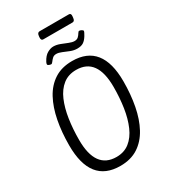

<svg xmlns="http://www.w3.org/2000/svg" viewBox="-231 -1074 1046 1188"><g transform="rotate(-30 292.0 -480.0)"><path d="M269 6Q57 6 57 -262Q57 -356 72.5 -436.5Q88 -517 120.5 -577.5Q153 -638 205.5 -672Q258 -706 333 -706Q546 -706 546 -439Q546 -346 530.5 -265Q515 -184 482 -123Q449 -62 396.5 -28Q344 6 269 6ZM276 -54Q331 -54 369.5 -84.5Q408 -115 431.5 -169Q455 -223 465.5 -292.5Q476 -362 476 -439Q476 -646 327 -646Q271 -646 232.5 -615.5Q194 -585 171 -531.5Q148 -478 137.5 -408.5Q127 -339 127 -261Q127 -54 276 -54ZM212 -753Q206 -753 197 -756.5Q188 -760 188 -766Q188 -773 193 -782Q211 -816 234 -829Q257 -842 277 -842Q300 -842 324.5 -832.5Q349 -823 371 -814Q393 -805 409 -805Q427 -805 437 -815Q447 -825 453 -835.5Q459 -846 465 -846Q472 -846 481 -841Q490 -836 490 -831Q490 -824 476 -801Q462 -778 445.5 -767Q429 -756 401 -756Q377 -756 353 -765.5Q329 -775 308 -784Q287 -793 270 -793Q253 -793 242.5 -783Q232 -773 225 -763Q218 -753 212 -753ZM246 -911Q230 -911 232 -934L233 -943Q235 -966 252 -966H461Q477 -966 474 -943L473 -934Q471 -911 455 -911Z"/></g></svg>

Font: Asap Condensed Condensed Light
Style: Italic
Weight: 300
Width: 3
Italic angle: -6°
Designer: Pablo Cosgaya
Foundry: Omnibus-Type
Version: Version 3.001; ttfautohint (v1.8.4.7-5d5b)